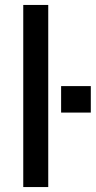

<svg xmlns="http://www.w3.org/2000/svg" viewBox="-20 -756 387 776"><path d="M74 0V-736H175V0ZM227 -301V-408H347V-301Z"/></svg>

Font: Mulish ExtraLight SemiBold
Style: Regular
Weight: 600
Version: Version 3.603